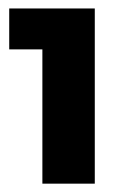

<svg xmlns="http://www.w3.org/2000/svg" viewBox="-20 -798 301 458"><path d="M2 -777.8H206.1V-359.9H81.1V-680.2H2Z"/></svg>

Font: Montserrat-Arabic
Style: Bold
Weight: 700
Designer: Mohamed Gaber
Foundry: Kief Type Foundry
Version: Version 5.008;PS 005.008;hotconv 1.0.88;makeotf.lib2.5.64775